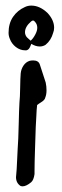

<svg xmlns="http://www.w3.org/2000/svg" viewBox="-20 -659 221 679"><path d="M68.4 -634.3Q78.6 -639.2 90.8 -639.2Q121.1 -639.2 148.9 -612.3Q171.4 -587.4 171.4 -561Q171.4 -551.3 168 -543Q160.6 -516.1 141.1 -500.5Q131.8 -494.6 120.6 -494.6Q106 -494.6 90.8 -503.9Q90.3 -502.9 88.9 -499.3Q87.4 -495.6 86.7 -494.1Q85.9 -492.7 84.5 -489.7Q83 -486.8 81.5 -485.6Q80.1 -484.4 77.9 -482.9Q75.7 -481.4 72.8 -481H69.3Q51.3 -481 36.1 -492.7Q21 -504.4 14.6 -522Q10.3 -532.2 10.3 -543Q10.3 -576.2 26.1 -599.4Q42 -622.6 68.4 -634.3ZM84.5 -443.8Q90.3 -445.3 97.2 -445.3Q115.7 -445.3 120.6 -431.6Q123 -425.3 141.6 -367.2Q144.5 -354 144.5 -339.8Q144.5 -324.7 140.1 -314Q138.7 -305.7 126.2 -297.9Q113.8 -290 111.3 -287.6Q109.4 -272.9 108.4 -246.3Q107.4 -219.7 106.4 -209.5Q106 -190.4 104 -136.5Q102.1 -82.5 102.1 -53.2V-43.5Q99.1 -22 90.3 -14.6Q72.8 0 59.6 0Q58.1 0 53.2 -1Q36.6 -11.7 36.6 -32.7Q36.6 -36.1 37.1 -38.1Q39.1 -56.6 40.5 -91.6Q42 -126.5 42.5 -132.8Q44.9 -162.1 46.1 -218Q47.4 -273.9 48.8 -296.4Q50.8 -314.5 51.3 -348.9Q51.8 -383.3 53.2 -399.4Q54.7 -414.6 63 -427Q71.3 -439.5 84.5 -443.8ZM89.8 -583Q68.4 -564.5 68.4 -544.9Q68.4 -539.1 70.6 -534.4Q72.8 -529.8 75 -527.3Q77.1 -524.9 81.8 -521Q86.4 -517.1 88.4 -515.1Q96.7 -522 104.2 -535.9Q111.8 -549.8 111.8 -560.5Q111.8 -573.7 103.5 -582Q98.1 -590.3 89.8 -583Z"/></svg>

Font: Avessa
Style: Medium
Weight: 500
Designer: Arman Khorramak
Foundry: Arman Khorramak
Version: Version 1.000; ttfautohint (v1.8.1)